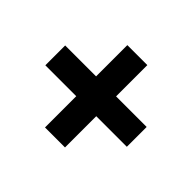

<svg xmlns="http://www.w3.org/2000/svg" viewBox="-115 -758 808 808"><g transform="rotate(-45 289.0 -353.5)"><path d="M348 -412V-596H230V-412H44V-293H230V-111H348V-293H534V-412Z"/></g></svg>

Font: Noto Sans Arabic UI XBd
Style: Regular
Weight: 800
Designer: Monotype Design Team, Nadine Chahine and Nizar Qandah
Foundry: Monotype Imaging Inc.
Version: Version 2.010